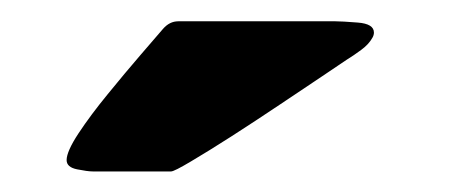

<svg xmlns="http://www.w3.org/2000/svg" viewBox="-20 -678 431 183"><path d="M299.8 -657.7Q305.7 -657.7 321 -656.5Q336.4 -655.3 336.4 -647Q336.4 -644.5 335 -642.1Q331.5 -635.7 324.2 -630.4Q316.9 -625 310.5 -621.1Q304.7 -617.2 286.9 -605.2Q269 -593.3 246.1 -577.9Q223.1 -562.5 200.7 -548.1Q178.2 -533.7 162.1 -524.2Q146 -514.6 143.1 -514.6H68.4Q63.5 -514.6 53.5 -516.6Q43.5 -518.6 43.5 -525.4Q43.5 -533.7 54.9 -551Q66.4 -568.4 82.8 -588.4Q99.1 -608.4 114 -625.7Q128.9 -643.1 135.3 -650.4Q141.6 -657.7 149.9 -657.7Z"/></svg>

Font: Belanosima
Style: Bold
Weight: 700
Designer: The DocRepair Project, Santiago Orozco
Foundry: Google
Version: Version 2.000